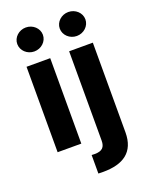

<svg xmlns="http://www.w3.org/2000/svg" viewBox="-176 -858 895 1152"><g transform="rotate(-20 272.0 -282.5)"><path d="M60.4 0H211.6V-545.5H60.4ZM54.7 -692.5C54.7 -650.2 91.6 -615.8 136.4 -615.8C181.5 -615.8 218.4 -650.2 218.4 -692.5C218.4 -734.4 181.5 -768.8 136.4 -768.8C91.6 -768.8 54.7 -734.4 54.7 -692.5ZM246.4 203.8C257.5 204.2 266.3 204.5 277 204.5C405.5 204.5 483.7 153.4 483.7 27V-545.5H332.4V24.5C332.4 65.7 315 86.3 266.3 86.3C259.9 86.3 253.9 86.3 246.4 85.6ZM326 -692.5C326 -650.2 362.9 -615.8 407.7 -615.8C452.8 -615.8 489.7 -650.2 489.7 -692.5C489.7 -734.4 452.8 -768.8 407.7 -768.8C362.9 -768.8 326 -734.4 326 -692.5Z"/></g></svg>

Font: GiG Sans
Style: Bold
Weight: 700
Designer: Andreas Faust
Version: Version 1.100;FEAKit 1.0